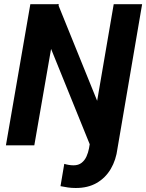

<svg xmlns="http://www.w3.org/2000/svg" viewBox="-20 -732 736 967"><path d="M132.8 -710.9H276.4L152.8 0H9.8ZM167.5 -657.7 271.5 -712.4 538.6 -53.2 434.1 0ZM552.7 -710.9H695.8L571.8 15.1Q564.5 73.7 537.8 118.9Q511.2 164.1 466.6 189.7Q421.9 215.3 360.4 214.8Q340.8 214.8 322.3 212.2Q303.7 209.5 284.7 205.6L303.7 93.3Q314.9 96.7 326.7 98.6Q338.4 100.6 350.6 100.6Q375 100.6 390.9 88.1Q406.7 75.7 415.5 56.2Q424.3 36.6 428.2 15.6Z"/></svg>

Font: Roboto
Style: Bold Italic
Weight: 700
Italic angle: -12°
Designer: Christian Robertson
Foundry: Google
Version: Version 3.0